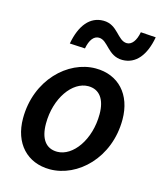

<svg xmlns="http://www.w3.org/2000/svg" viewBox="-111 -813 763 906"><g transform="rotate(15 270.0 -359.5)"><path d="M218 12C353 12 489 -115 489 -303C489 -426 416 -504 305 -504C170 -504 34 -376 34 -188C34 -66 107 12 218 12ZM230 -77C174 -77 145 -119 145 -192C145 -317 216 -414 293 -414C348 -414 378 -372 378 -300C378 -175 307 -77 230 -77ZM415 -575C481 -575 524 -629 540 -719L466 -724C458 -681 439 -657 415 -657C369 -657 353 -731 282 -731C216 -731 173 -678 156 -586L231 -582C239 -625 257 -648 282 -648C327 -648 343 -575 415 -575Z"/></g></svg>

Font: Source Sans Pro Semibold
Style: Italic
Weight: 600
Italic angle: -11°
Designer: Paul D. Hunt
Foundry: Adobe Systems Incorporated
Version: Version 3.006;hotconv 1.0.111;makeotfexe 2.5.65597